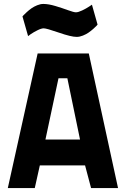

<svg xmlns="http://www.w3.org/2000/svg" viewBox="-20 -964 645 984"><path d="M20 0 172.9 -689.9H435.1L585 0H446.8L416 -116.2H184.1L158.2 0ZM279.8 -563 212.9 -249H390.1L325.2 -563ZM451.2 -939.9 480 -837.9Q478 -835.4 474.1 -831.1Q470.2 -826.7 458 -815.9Q445.8 -805.2 433.8 -796.9Q421.9 -788.6 405 -781.7Q388.2 -774.9 373 -774.9Q344.7 -774.9 281.5 -796.9Q218.3 -818.8 204.1 -818.8Q191.9 -818.8 171.9 -808.8Q151.9 -798.8 137.7 -789.1L124 -778.8L95.2 -879.9Q97.2 -882.3 101.3 -886.7Q105.5 -891.1 117.4 -902.1Q129.4 -913.1 141.6 -921.6Q153.8 -930.2 170.4 -937Q187 -943.8 202.1 -943.8Q228.5 -943.8 264.2 -933.1Q299.8 -922.4 329.1 -911.6Q358.4 -900.9 369.1 -900.9Q380.9 -900.9 401.4 -910.6Q421.9 -920.4 436.5 -930.2Z"/></svg>

Font: TitilliumText25L
Style: 999 wt
Weight: 900
Designer: Accademia di Belle Arti di Urbino and others
Foundry: Accademia di Belle Arti di Urbino and others.
Version: Version 25.000